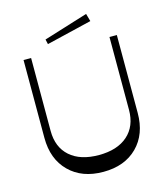

<svg xmlns="http://www.w3.org/2000/svg" viewBox="-125 -952 916 1056"><g transform="rotate(-15 333.0 -424.0)"><path d="M66.9 -256.8V-700.2H109.9V-285.2Q109.9 -191.9 168.7 -139.9Q227.5 -87.9 333 -87.9Q438 -87.9 497.1 -140.1Q556.2 -192.4 556.2 -285.2V-700.2H598.1V-256.8Q598.1 -135.7 526.4 -64Q454.6 7.8 333 7.8Q211.4 7.8 139.2 -64Q66.9 -135.7 66.9 -256.8ZM219.2 -750 212.9 -777.8 464.8 -856 477.1 -812Z"/></g></svg>

Font: Ribes
Style: Regular
Weight: 400
Designer: Luigi Gorlero
Foundry: Collletttivo
Version: Version 2.100;Glyphs 3.2 (3217)